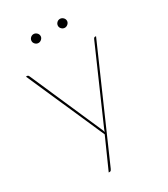

<svg xmlns="http://www.w3.org/2000/svg" viewBox="-206 -761 903 1034"><g transform="rotate(-30 245.0 -244.0)"><path d="M463.5 -490 174.5 169Q173 173 170 176.5Q167 180 162.5 180H155.5L239.5 -8.5L27.5 -490H34.5Q38.5 -490 41 -487.8Q43.5 -485.5 44.5 -483L239.5 -38Q243.5 -29.5 246 -19.5Q247 -24 248.8 -28.8Q250.5 -33.5 252.5 -38L447.5 -483Q451 -490 456.5 -490ZM205.5 -640Q205.5 -629.5 196.8 -621.2Q188 -613 177.5 -613Q166 -613 157.8 -621.2Q149.5 -629.5 149.5 -640Q149.5 -651.5 157.8 -659.8Q166 -668 177.5 -668Q188 -668 196.8 -659.8Q205.5 -651.5 205.5 -640ZM369.5 -640Q369.5 -629.5 360.8 -621.2Q352 -613 341.5 -613Q330 -613 321.8 -621.2Q313.5 -629.5 313.5 -640Q313.5 -651.5 321.8 -659.8Q330 -668 341.5 -668Q352 -668 360.8 -659.8Q369.5 -651.5 369.5 -640Z"/></g></svg>

Font: Lato 2
Style: Regular
Weight: 100
Designer: Lukasz Dziedzic with Adam Twardoch and Botio Nikoltchev
Foundry: tyPoland Lukasz Dziedzic
Version: Version 2.015; 2015-08-06; http://www.latofonts.com/